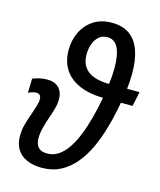

<svg xmlns="http://www.w3.org/2000/svg" viewBox="-116 -852 786 944"><g transform="rotate(15 277.5 -380.0)"><path d="M186.5 9.8Q141.1 9.8 108.9 -4.9Q76.7 -19.5 59.8 -47.1Q43 -74.7 43 -113.8Q43 -145.5 51.3 -175.3Q59.6 -205.1 70.3 -234.4Q77.6 -257.3 84.2 -277.1Q90.8 -296.9 90.8 -313Q90.8 -326.2 84.5 -333.3Q78.1 -340.3 66.9 -340.3Q58.1 -340.3 46.9 -337.2Q35.6 -334 25.9 -328.6L27.8 -401.4Q42 -407.2 61.3 -411.9Q80.6 -416.5 102.5 -416.5Q139.6 -416.5 160.6 -395.5Q181.6 -374.5 181.6 -337.9Q181.6 -313.5 174.3 -287.6Q167 -261.7 157.2 -234.9Q147.9 -207 140.9 -179.7Q133.8 -152.3 133.8 -126.5Q133.8 -97.7 148.2 -81.3Q162.6 -64.9 194.3 -64.9Q225.1 -64.9 250.7 -82Q276.4 -99.1 297.4 -130.1Q318.4 -161.1 335.2 -203.1Q352.1 -245.1 365.5 -295.4Q378.9 -345.7 388.7 -400.4Q316.4 -401.9 266.4 -424.1Q216.3 -446.3 190.4 -487.1Q164.6 -527.8 164.6 -584Q164.6 -635.3 185.3 -677.2Q206.1 -719.2 244.4 -743.9Q282.7 -768.6 335.9 -768.6Q392.1 -768.6 427.5 -742.9Q462.9 -717.3 479.7 -669.4Q496.6 -621.6 496.6 -555.2Q496.6 -535.6 495.4 -515.1Q494.1 -494.6 491.7 -474.1H555.2L539.6 -399.9H480Q468.3 -333 450.9 -271.5Q433.6 -210 409.7 -158.9Q385.7 -107.9 353.5 -70.1Q321.3 -32.2 280 -11.2Q238.8 9.8 186.5 9.8ZM399.9 -474.1Q402.8 -495.1 404.3 -516.4Q405.8 -537.6 405.8 -556.6Q405.8 -622.6 388.2 -658.4Q370.6 -694.3 333 -694.3Q307.6 -694.3 290.3 -679Q272.9 -663.6 264.2 -638.9Q255.4 -614.3 255.4 -586.4Q255.4 -547.9 272.2 -523.2Q289.1 -498.5 321.3 -486.6Q353.5 -474.6 399.9 -474.1Z"/></g></svg>

Font: Open Sans SemiCondensed Medium
Style: Italic
Weight: 500
Width: 4
Italic angle: -12°
Designer: Monotype Design Team
Foundry: Monotype Imaging Inc.
Version: Version 3.000